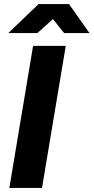

<svg xmlns="http://www.w3.org/2000/svg" viewBox="-20 -926 461 946"><path d="M26 0 143 -700H304L187 0ZM21 -763 170 -906H319V-902L164 -763ZM296 -763 185 -902 186 -906H320L421 -763Z"/></svg>

Font: Figtree Light ExtraBold
Style: Italic
Weight: 800
Italic angle: -9.5°
Version: Version 2.001;gftools[0.9.30]